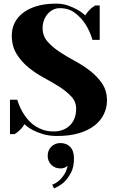

<svg xmlns="http://www.w3.org/2000/svg" viewBox="-20 -735 635 1059"><path d="M35 0ZM275 -10Q332 -10 366 -44Q400 -78 400 -135Q400 -174 373.5 -202.5Q347 -231 308 -256Q269 -281 222.5 -306Q176 -331 137 -363Q98 -395 71.5 -437.5Q45 -480 45 -540Q45 -576 60 -607.5Q75 -639 105.5 -663Q136 -687 182 -701Q228 -715 290 -715Q325 -715 355 -704.5Q385 -694 406 -682Q431 -668 450 -650Q458 -663 467.5 -673.5Q477 -684 485 -691Q495 -699 505 -705H530V-515H490Q476 -563 451 -602Q430 -635 395 -662.5Q360 -690 310 -690Q291 -690 274 -682Q257 -674 244 -659.5Q231 -645 223 -624.5Q215 -604 215 -580Q215 -537 241.5 -506.5Q268 -476 307 -450Q346 -424 392.5 -399Q439 -374 478 -343.5Q517 -313 543.5 -274Q570 -235 570 -180Q570 -141 553 -105.5Q536 -70 502 -43Q468 -16 416 -0.5Q364 15 295 15Q251 15 218 5Q185 -5 162 -17Q135 -31 115 -50Q107 -36 97.5 -26Q88 -16 80 -9Q70 -1 60 5H35V-185H75Q90 -136 117 -97Q129 -80 144 -64.5Q159 -49 178.5 -37Q198 -25 222 -17.5Q246 -10 275 -10ZM268 284Q288 276 305 262Q319 250 333 229.5Q347 209 353 179Q348 183 342 187Q330 194 313 194Q283 194 263 174Q243 154 243 124Q243 94 263 74Q283 54 313 54Q347 54 367.5 75.5Q388 97 388 139Q388 188 370.5 219.5Q353 251 333 270Q308 292 278 304Z"/></svg>

Font: Yeseva One
Style: Regular
Weight: 400
Designer: Jovanny Lemonad
Foundry: Jovanny Lemonad
Version: Version 2.001; ttfautohint (v0.91) -l 8 -r 50 -G 200 -x 0 -w